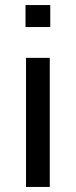

<svg xmlns="http://www.w3.org/2000/svg" viewBox="-20 -740 300 760"><path d="M179 -633H81V-720H179ZM177 0H83V-511H177Z"/></svg>

Font: Chivo
Style: Regular
Weight: 400
Designer: Hector Gatti
Foundry: Omnibus-Type
Version: Version 1.006; ttfautohint (v1.4.1)